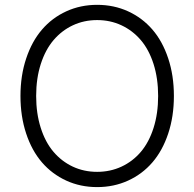

<svg xmlns="http://www.w3.org/2000/svg" viewBox="-20 -757 797 787"><path d="M378.2 -737.2Q446.7 -737.2 505 -710.6Q563.2 -683.9 604.6 -636Q646 -588.1 669.4 -517.9Q692.8 -447.8 692.8 -363.6Q692.8 -279.5 669.4 -209.3Q646 -139.2 604.6 -91.3Q563.2 -43.3 505 -16.7Q446.7 9.9 378.2 9.9Q309.7 9.9 251.6 -16.7Q193.5 -43.3 152 -91.4Q110.4 -139.6 87.2 -209.7Q63.9 -279.8 63.9 -363.6Q63.9 -447.4 87.4 -517.6Q110.8 -587.7 152.2 -635.8Q193.5 -683.9 251.8 -710.6Q310 -737.2 378.2 -737.2ZM128.2 -363.6Q128.2 -291.9 147 -233Q165.8 -174 199.2 -134.8Q232.6 -95.5 278.4 -74Q324.2 -52.6 378.2 -52.6Q431.8 -52.6 477.8 -73.9Q523.8 -95.2 557.2 -134.4Q590.6 -173.7 609.4 -232.6Q628.2 -291.5 628.2 -363.6Q628.2 -435.7 609.4 -494.7Q590.6 -553.6 557 -592.9Q523.4 -632.1 477.6 -653.4Q431.8 -674.7 378.2 -674.7Q324.6 -674.7 278.9 -653.4Q233.3 -632.1 199.8 -592.9Q166.2 -553.6 147.2 -494.7Q128.2 -435.7 128.2 -363.6Z"/></svg>

Font: Inter Light BETA
Style: Regular
Weight: 300
Designer: Rasmus Andersson
Foundry: rsms
Version: Version 3.011;git-f93a4a705